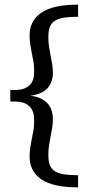

<svg xmlns="http://www.w3.org/2000/svg" viewBox="-20 -747 385 826"><path d="M24.4 -359.9H43.5Q74.7 -359.9 91.8 -369.4Q108.9 -378.9 116.7 -392.3Q124.5 -405.8 125.7 -420.2Q127 -434.6 127 -444.8Q127 -464.4 123.8 -482.2Q120.6 -500 116.9 -517.8Q113.3 -535.6 110.4 -554.4Q107.4 -573.2 107.4 -594.7Q107.4 -658.2 158.2 -692.6Q209 -727.1 315.9 -727.1V-674.8Q278.8 -674.8 254.2 -670.7Q229.5 -666.5 214.8 -656.7Q200.2 -647 194.1 -629.9Q188 -612.8 188 -587.4Q188 -565.9 190.9 -546.6Q193.8 -527.3 197.5 -508.8Q201.2 -490.2 204.3 -471.7Q207.5 -453.1 207.5 -433.6Q207.5 -394.5 185.1 -368.4Q162.6 -342.3 109.9 -335Q136.2 -332.5 154.8 -323.7Q173.3 -314.9 185.1 -301.5Q196.8 -288.1 202.1 -271Q207.5 -253.9 207.5 -234.4Q207.5 -214.4 204.3 -196Q201.2 -177.7 197.5 -159.2Q193.8 -140.6 190.9 -121.3Q188 -102.1 188 -80.6Q188 -54.7 194.1 -37.8Q200.2 -21 214.8 -11.2Q229.5 -1.5 254.2 2.7Q278.8 6.8 315.9 6.8V59.1Q209 59.1 158.2 24.7Q107.4 -9.8 107.4 -73.2Q107.4 -94.2 110.4 -113Q113.3 -131.8 116.9 -149.9Q120.6 -168 123.8 -185.8Q127 -203.6 127 -223.1Q127 -233.4 125.7 -248Q124.5 -262.7 116.7 -276.6Q108.9 -290.5 91.8 -300.3Q74.7 -310.1 43.5 -310.1H24.4Z"/></svg>

Font: Crushed
Style: Regular
Weight: 400
Width: 3
Designer: Astigmatic (AOETI)
Foundry: Astigmatic (AOETI)
Version: Version 001.000